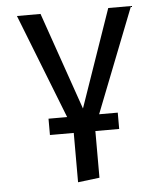

<svg xmlns="http://www.w3.org/2000/svg" viewBox="-54 -588 722 853"><g transform="rotate(-5 307.5 -161.5)"><path d="M460.5 -540.5H562.1L379 -73.8H462.1V-1H355.9V207.2L259.5 219V-1H153.3V-73.8H236.4L53.3 -540.5H158.5L309.7 -105.6Z"/></g></svg>

Font: Fira Code Fixed Retina
Style: Regular
Weight: 450
Monospace: yes
Designer: Carrois Corporate, Edenspiekermann AG, Nikita Prokopov
Foundry: Carrois Corporate, Edenspiekermann AG, Nikita Prokopov
Version: Version 5.002